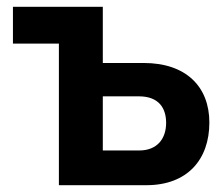

<svg xmlns="http://www.w3.org/2000/svg" viewBox="-20 -544 658 564"><path d="M153 0H410C531 0 595 -76 595 -184C595 -289 527 -359 402 -359H282V-524H18V-416H153ZM282 -102V-261H388C446 -261 468 -227 468 -183C468 -138 443 -102 389 -102Z"/></svg>

Font: FIGSv2-sans-serif
Style: Bold
Weight: 700
Designer: Matt McInerney, Pablo Impallari, Rodrigo Fuenzalida,Mirko Velimirovic
Foundry: Matt McInerney, Pablo Impallari, Rodrigo Fuenzalida
Version: Version 4.021;hotconv 1.0.109;makeotfexe 2.5.65596